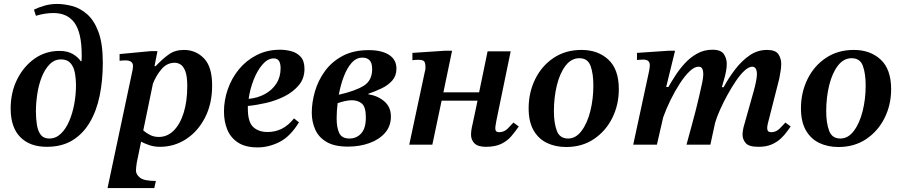

<svg xmlns="http://www.w3.org/2000/svg" viewBox="-20 -733 4565 973"><path d="M217 11Q131 11 82.5 -38.5Q34 -88 34 -183Q34 -265 67 -331Q100 -397 155.5 -436Q211 -475 281 -475Q322 -475 348.5 -459.5Q375 -444 389 -423H393Q394 -432 394 -442Q394 -452 394 -455Q394 -565 358.5 -616Q323 -667 250 -667Q209 -667 162 -653L152 -684Q176 -696 206 -704.5Q236 -713 270 -713Q305 -713 345.5 -702.5Q386 -692 421.5 -661Q457 -630 479 -571Q501 -512 501 -415Q501 -325 485 -247.5Q469 -170 434.5 -112Q400 -54 346.5 -21.5Q293 11 217 11ZM230 -31Q263 -31 288.5 -55.5Q314 -80 331 -120Q348 -160 356.5 -207Q365 -254 365 -299Q365 -336 359 -366Q353 -396 336.5 -414Q320 -432 289 -432Q256 -432 231.5 -407Q207 -382 191.5 -342.5Q176 -303 169 -257Q162 -211 162 -169Q162 -132 167 -100.5Q172 -69 186.5 -50Q201 -31 230 -31Z M791 11Q760 11 735 2Q710 -7 695 -15L673 92Q672 99 670.5 111Q669 123 669 131Q669 151 689.5 167.5Q710 184 770 184L762 220H525L652 -379Q652 -383 653 -387.5Q654 -392 654 -398Q654 -427 616 -427Q606 -427 596 -426Q586 -425 586 -425V-459L745 -474H778L763 -398H769Q805 -436 836.5 -458Q868 -480 912 -480Q972 -480 1013.5 -437.5Q1055 -395 1055 -300Q1055 -207 1019 -137Q983 -67 923 -28Q863 11 791 11ZM706 -72Q721 -59 740.5 -49Q760 -39 785 -39Q828 -39 860.5 -71.5Q893 -104 911 -162Q929 -220 929 -297Q929 -347 919 -372.5Q909 -398 894.5 -406.5Q880 -415 866 -415Q826 -415 798.5 -382.5Q771 -350 755 -309Z M1285 14Q1223 14 1185.5 -11Q1148 -36 1131.5 -77Q1115 -118 1115 -168Q1115 -225 1134.5 -281Q1154 -337 1191 -382Q1228 -427 1281 -454Q1334 -481 1400 -481Q1426 -481 1454.5 -474Q1483 -467 1503 -446Q1523 -425 1523 -384Q1523 -336 1495 -302Q1467 -268 1423 -245.5Q1379 -223 1329 -211.5Q1279 -200 1236 -196Q1236 -190 1236 -183Q1236 -114 1263.5 -89Q1291 -64 1336 -64Q1375 -64 1408 -80.5Q1441 -97 1470 -133L1495 -113Q1451 -41 1396.5 -13.5Q1342 14 1285 14ZM1240 -232Q1285 -236 1322 -256Q1359 -276 1380.5 -309.5Q1402 -343 1402 -387Q1402 -411 1394 -424Q1386 -437 1367 -437Q1337 -437 1310.5 -406.5Q1284 -376 1265.5 -329Q1247 -282 1240 -232Z M1743 10Q1676 10 1636 -13Q1596 -36 1578 -75.5Q1560 -115 1560 -162Q1560 -214 1576 -269.5Q1592 -325 1626.5 -372.5Q1661 -420 1716 -449.5Q1771 -479 1849 -479Q1914 -479 1951.5 -455Q1989 -431 1989 -385Q1989 -349 1968 -325Q1947 -301 1914.5 -285.5Q1882 -270 1847 -258V-255Q1894 -248 1927.5 -219.5Q1961 -191 1961 -142Q1961 -94 1931.5 -60Q1902 -26 1852.5 -8Q1803 10 1743 10ZM1751 -31Q1787 -31 1810.5 -57Q1834 -83 1834 -138Q1834 -191 1814 -208Q1794 -225 1763 -225Q1746 -225 1727 -220.5Q1708 -216 1691 -210Q1686 -170 1686 -133Q1686 -87 1699 -59Q1712 -31 1751 -31ZM1697 -253Q1781 -272 1823.5 -298.5Q1866 -325 1866 -383Q1866 -414 1853 -427.5Q1840 -441 1817 -441Q1785 -441 1761.5 -414Q1738 -387 1722 -344.5Q1706 -302 1697 -253Z M2442 11Q2402 11 2384.5 -6.5Q2367 -24 2367 -51Q2367 -67 2371 -86.5Q2375 -106 2383 -142L2400 -223H2218L2171 0H2054L2133 -370Q2136 -379 2136 -386Q2136 -393 2136 -395Q2136 -413 2130 -421.5Q2124 -430 2099 -430Q2093 -430 2086 -429.5Q2079 -429 2070 -428V-465L2236 -476H2271L2227 -265H2408L2451 -473H2568L2496 -124Q2495 -117 2492.5 -104Q2490 -91 2490 -82Q2490 -63 2509 -63Q2535 -63 2553.5 -82Q2572 -101 2582 -112L2609 -92Q2591 -66 2571 -42.5Q2551 -19 2520.5 -4Q2490 11 2442 11Z M2849 12Q2795 12 2752 -8.5Q2709 -29 2684 -72.5Q2659 -116 2659 -184Q2659 -264 2692 -331.5Q2725 -399 2785.5 -439.5Q2846 -480 2927 -480Q3010 -480 3063 -431Q3116 -382 3116 -281Q3116 -202 3083 -135.5Q3050 -69 2990 -28.5Q2930 12 2849 12ZM2859 -31Q2898 -31 2927 -69.5Q2956 -108 2971.5 -169.5Q2987 -231 2987 -300Q2987 -359 2973 -398.5Q2959 -438 2916 -438Q2875 -438 2846 -400Q2817 -362 2802 -300.5Q2787 -239 2787 -169Q2787 -111 2801.5 -71Q2816 -31 2859 -31Z M3824 11Q3775 11 3759 -8Q3743 -27 3743 -50Q3743 -61 3745 -72.5Q3747 -84 3748 -88L3800 -273Q3805 -290 3810.5 -316Q3816 -342 3816 -359Q3816 -373 3810.5 -384Q3805 -395 3792 -395Q3775 -395 3753.5 -375.5Q3732 -356 3710 -323.5Q3688 -291 3667 -253Q3646 -215 3629.5 -178Q3613 -141 3604 -111L3580 0H3459Q3475 -59 3486.5 -101Q3498 -143 3506.5 -176.5Q3515 -210 3522.5 -242.5Q3530 -275 3539 -316Q3539 -317 3541.5 -331Q3544 -345 3544 -359Q3544 -374 3539 -384.5Q3534 -395 3520 -395Q3499 -395 3474.5 -371.5Q3450 -348 3425 -309.5Q3400 -271 3378 -226Q3356 -181 3341 -139L3309 0H3189L3269 -371Q3269 -371 3271 -382Q3273 -393 3273 -403Q3273 -416 3265.5 -423.5Q3258 -431 3239 -431Q3231 -431 3219.5 -430Q3208 -429 3208 -429V-465L3370 -476H3401L3356 -292H3367Q3382 -318 3402.5 -350Q3423 -382 3450.5 -412Q3478 -442 3513 -461.5Q3548 -481 3590 -481Q3634 -481 3648.5 -458.5Q3663 -436 3663 -410Q3663 -390 3659 -370Q3655 -350 3654 -347L3638 -291H3647Q3673 -339 3706 -382Q3739 -425 3779 -452.5Q3819 -480 3867 -480Q3910 -480 3924.5 -458.5Q3939 -437 3939 -409Q3939 -388 3934.5 -365Q3930 -342 3929 -334L3871 -106Q3871 -106 3869.5 -98.5Q3868 -91 3868 -83Q3868 -63 3888 -63Q3912 -63 3930 -80.5Q3948 -98 3960 -112L3987 -92Q3980 -83 3968 -66Q3956 -49 3937 -31Q3918 -13 3890.5 -1Q3863 11 3824 11Z M4229 12Q4175 12 4132 -8.5Q4089 -29 4064 -72.5Q4039 -116 4039 -184Q4039 -264 4072 -331.5Q4105 -399 4165.5 -439.5Q4226 -480 4307 -480Q4390 -480 4443 -431Q4496 -382 4496 -281Q4496 -202 4463 -135.5Q4430 -69 4370 -28.5Q4310 12 4229 12ZM4239 -31Q4278 -31 4307 -69.5Q4336 -108 4351.5 -169.5Q4367 -231 4367 -300Q4367 -359 4353 -398.5Q4339 -438 4296 -438Q4255 -438 4226 -400Q4197 -362 4182 -300.5Q4167 -239 4167 -169Q4167 -111 4181.5 -71Q4196 -31 4239 -31Z"/></svg>

Font: STIX Two Text SemiBold
Style: Italic
Weight: 600
Italic angle: -12°
Designer: Ross Mills, John Hudson & Paul Hanslow, Tiro Typeworks Ltd; with prior portions MicroPress Inc. and Coen Hoffman, Elsevi
Foundry: Tiro Typeworks Ltd
Version: Version 2.13 b171